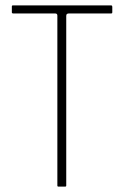

<svg xmlns="http://www.w3.org/2000/svg" viewBox="-20 -693 461 713"><path d="M197 0Q195 0 194 -1Q193 -2 193 -4V-635Q193 -639 191 -641Q189 -643 185 -643H28Q27 -643 25.5 -644Q24 -645 24 -647V-669Q24 -671 25 -672Q26 -673 28 -673H392Q395 -673 396 -671.5Q397 -670 397 -668V-648Q397 -645 396 -644Q395 -643 392 -643H236Q231 -643 228.5 -641Q226 -639 226 -634V-4Q226 0 222 0Z"/></svg>

Font: Glory Thin
Style: Regular
Weight: 100
Designer: Robert Leuschke
Foundry: Robert Leuschke
Version: Version 1.011